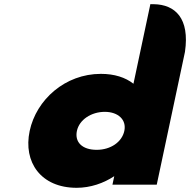

<svg xmlns="http://www.w3.org/2000/svg" viewBox="-20 -880 906 915"><path d="M524.5 -40.4 515.9 0H727L861.4 -632.5L861.5 -633C884.8 -792.4 815.3 -858.5 712.7 -860L696.6 -860.2L616 -480.9C577.5 -511.1 525.4 -528 460.7 -528C290.3 -528 153.1 -405 121.4 -256C89.7 -107 175 15 345.3 15C411.4 15 473.8 -6.9 524.5 -40.4ZM572.5 -256.1C561.3 -203.4 507.5 -166 440.9 -166C371 -166 335.3 -203.2 346.5 -256.1C357.8 -309.4 414.8 -347 479.4 -347C542.8 -347 583.9 -309.4 572.5 -256.1Z"/></svg>

Font: Hussar Nova
Style: 96
Weight: 700
Foundry: Cannot Into Space Fonts
Version: Version 0.99